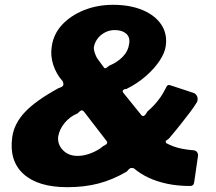

<svg xmlns="http://www.w3.org/2000/svg" viewBox="-20 -773 899 798"><path d="M450 -753Q521 -753 573 -731Q625 -709 650.5 -670.5Q676 -632 669 -582Q665 -553 643 -520Q621 -487 586 -456.5Q551 -426 507 -404Q484 -401 492 -388L568 -294Q574 -288 580 -292.5Q586 -297 593 -310Q605 -320 616.5 -332Q628 -344 638.5 -357.5Q649 -371 657.5 -385.5Q666 -400 674 -416Q679 -421 684.5 -419.5Q690 -418 699 -415L784 -387Q794 -384 799 -373Q804 -362 799 -349Q786 -328 769 -305.5Q752 -283 731 -256.5Q710 -230 682 -197Q673 -191 670 -188Q667 -185 671 -178Q686 -170 702.5 -164Q719 -158 738 -154.5Q757 -151 777 -149Q792 -149 798 -142Q804 -135 803 -125L788 -22Q787 -9 782.5 -4.5Q778 0 770 0Q719 0 676 -9Q633 -18 598.5 -34Q564 -50 537 -73Q526 -77 520 -73Q514 -69 507 -60Q449 -26 390 -10.5Q331 5 260 5Q138 5 77.5 -50Q17 -105 31 -204Q39 -260 84.5 -308Q130 -356 224 -407Q238 -411 242 -417Q246 -423 240 -436Q214 -465 201.5 -503Q189 -541 195 -579Q202 -631 237.5 -669.5Q273 -708 328.5 -730.5Q384 -753 450 -753ZM457 -648Q434 -648 415 -637.5Q396 -627 384.5 -611Q373 -595 370 -576Q369 -569 373 -556Q377 -543 383 -532L413 -491Q417 -487 423.5 -492Q430 -497 434 -500Q468 -514 490.5 -537.5Q513 -561 517 -592Q521 -619 504 -633.5Q487 -648 457 -648ZM329 -309Q322 -317 315.5 -313Q309 -309 303 -302Q271 -289 249 -262.5Q227 -236 222 -206Q218 -174 241 -149.5Q264 -125 303 -125Q330 -125 360 -137Q390 -149 409 -166Q417 -169 422.5 -174Q428 -179 423 -187L329 -309Z"/></svg>

Font: Libre Franklin Thin ExtraBold
Style: Italic
Weight: 800
Italic angle: -8°
Version: Version 2.000